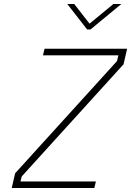

<svg xmlns="http://www.w3.org/2000/svg" viewBox="-20 -945 659 965"><path d="M590 -925 435 -797H418L318 -925H353L430 -826L550 -925ZM196 -667 204 -700H619L601 -622L89 -58L83 -33H462L454 0H39L56 -74L568 -638L575 -667Z"/></svg>

Font: TitilliumWebThinItalic
Style: Thin Italic
Weight: 200
Italic angle: -13°
Version: Version 1.001;PS 57.000;hotconv 1.0.70;makeotf.lib2.5.55311